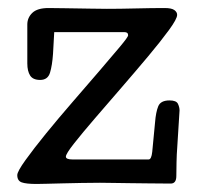

<svg xmlns="http://www.w3.org/2000/svg" viewBox="-20 -456 503 478"><path d="M115 -376 112 -322Q110 -293 104.5 -275Q99 -257 80 -257Q62 -257 55 -268Q48 -279 48 -298V-395Q48 -412 60.5 -424Q73 -436 101 -436Q125 -436 141.5 -435.5Q158 -435 173.5 -435Q189 -435 205.5 -434.5Q222 -434 246 -434Q278 -434 318 -435Q358 -436 390 -436Q407 -436 414 -431Q421 -426 421 -419Q421 -409 400.5 -381Q380 -353 349 -316Q318 -279 282.5 -238Q247 -197 216 -161Q185 -125 164.5 -99Q144 -73 144 -66Q144 -59 161 -59H350Q357 -59 359 -78L366 -151Q368 -177 374 -191.5Q380 -206 402 -206Q419 -206 423 -197.5Q427 -189 427 -181L421 -85Q420 -74 419.5 -52.5Q419 -31 419 -18Q419 1 405 1Q370 1 346 0.5Q322 0 303.5 0Q285 0 268 -0.5Q251 -1 229 -1Q207 -1 182.5 -0.5Q158 0 136 0.5Q114 1 96.5 1.5Q79 2 71 2Q45 2 34 -2Q23 -6 23 -20Q23 -29 43.5 -57.5Q64 -86 94.5 -123.5Q125 -161 161 -202.5Q197 -244 227.5 -279.5Q258 -315 278.5 -339.5Q299 -364 299 -368Q299 -376 290 -376Z"/></svg>

Font: Life Savers
Style: Bold
Weight: 700
Designer: Pablo Impallari, Rodrigo Fuenzalida, Brenda Gallo
Foundry: Pablo Impallari, Rodrigo Fuenzalida, Brenda Gallo
Version: Version 3.001; ttfautohint (v0.95) -l 8 -r 50 -G 200 -x 14 -